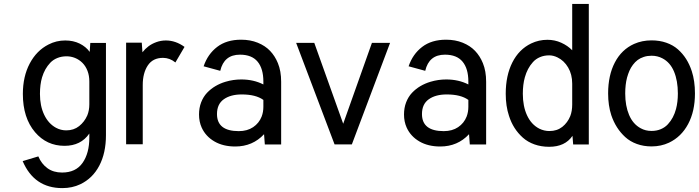

<svg xmlns="http://www.w3.org/2000/svg" viewBox="-20 -734 3553 976"><path d="M311.5 -528.3Q352.5 -528.3 384.8 -512.5Q417 -496.6 436 -470.2L439 -515.6H518.6V-46.9Q518.6 43.9 484.6 108.4Q450.7 172.9 388.2 202.6Q347.2 222.2 296.9 222.2Q153.8 222.2 95.2 85L174.8 61Q190.9 99.1 221.2 121.1Q251.5 143.1 295.4 143.1Q365.2 143.1 399.7 94Q434.1 44.9 434.1 -34.7V-55.2Q391.1 7.3 308.1 7.3Q217.3 7.3 158.2 -62Q96.2 -134.8 96.2 -256.3Q96.2 -345.2 131.1 -411.1Q166 -477.1 226.6 -507.8Q266.1 -528.3 311.5 -528.3ZM434.1 -319.8Q434.1 -349.6 424.8 -373.8Q415.5 -397.9 399.2 -414.3Q382.8 -430.7 361.3 -439.5Q340.3 -447.8 318.4 -447.8Q293 -447.8 271.7 -439.2Q250.5 -430.7 235.8 -415.3Q221.2 -399.9 210.9 -381.6Q200.7 -363.3 193.8 -340.8Q183.1 -304.7 183.1 -256.3Q183.1 -195.8 204.6 -150.6Q226.1 -105.5 264.6 -84.5Q289.1 -71.3 316.9 -71.3Q355 -71.3 382.1 -92.8Q409.2 -114.3 423.8 -147.5Q434.1 -172.4 434.1 -204.1Z M871.6 -416.5Q842.8 -439.9 808.6 -439.9Q756.8 -439.9 731.2 -401.1Q705.6 -362.3 705.6 -301.8V-0.5H621.1V-517.1H700.7L704.1 -468.3Q717.3 -485.4 734.6 -498.5Q752 -511.7 775.1 -520Q798.3 -528.3 823.2 -528.3Q873 -528.3 918 -495.6Z M1199.7 -456.1Q1118.7 -456.1 1099.6 -374L1015.1 -397Q1036.1 -459 1084 -495.6Q1131.8 -532.2 1205.6 -532.2Q1252.4 -532.2 1290.3 -516.8Q1328.1 -501.5 1353 -475.3Q1377.9 -449.2 1392.6 -413.1Q1409.2 -373 1409.2 -318.4V0.5H1326.2L1322.3 -51.8Q1264.2 10.7 1175.8 10.7Q1114.3 10.7 1070.1 -14.9Q1025.9 -40.5 1005.4 -85Q991.7 -115.2 991.7 -151.9Q991.7 -185.5 1002.4 -213.6Q1013.2 -241.7 1032.2 -262Q1051.3 -282.2 1075 -296.1Q1098.6 -310.1 1126.5 -318.4Q1165.5 -330.1 1206.5 -330.1Q1269 -330.1 1318.8 -304.7V-319.3Q1318.8 -384.8 1289.6 -420.4Q1260.3 -456.1 1199.7 -456.1ZM1209 -253.9Q1151.9 -253.9 1117.4 -229.2Q1083 -204.6 1083 -154.3Q1083 -67.4 1193.8 -67.4Q1236.8 -67.4 1266.8 -87.6Q1296.9 -107.9 1310.1 -141.6Q1318.8 -164.6 1318.8 -190.9V-226.1Q1280.3 -253.9 1209 -253.9Z M1724.6 -105 1870.6 -516.1H1962.9L1768.6 0H1680.7L1485.4 -516.1H1577.6Z M2241.7 -456.1Q2160.6 -456.1 2141.6 -374L2057.1 -397Q2078.1 -459 2126 -495.6Q2173.8 -532.2 2247.6 -532.2Q2294.4 -532.2 2332.3 -516.8Q2370.1 -501.5 2395 -475.3Q2419.9 -449.2 2434.6 -413.1Q2451.2 -373 2451.2 -318.4V0.5H2368.2L2364.3 -51.8Q2306.2 10.7 2217.8 10.7Q2156.2 10.7 2112.1 -14.9Q2067.9 -40.5 2047.4 -85Q2033.7 -115.2 2033.7 -151.9Q2033.7 -185.5 2044.4 -213.6Q2055.2 -241.7 2074.2 -262Q2093.3 -282.2 2116.9 -296.1Q2140.6 -310.1 2168.5 -318.4Q2207.5 -330.1 2248.5 -330.1Q2311 -330.1 2360.8 -304.7V-319.3Q2360.8 -384.8 2331.5 -420.4Q2302.2 -456.1 2241.7 -456.1ZM2251 -253.9Q2193.8 -253.9 2159.4 -229.2Q2125 -204.6 2125 -154.3Q2125 -67.4 2235.8 -67.4Q2278.8 -67.4 2308.8 -87.6Q2338.9 -107.9 2352.1 -141.6Q2360.8 -164.6 2360.8 -190.9V-226.1Q2322.3 -253.9 2251 -253.9Z M2762.7 -531.7Q2800.3 -531.7 2833 -516.8Q2865.7 -502 2888.7 -478.5V-713.9H2973.1V0.5H2893.6L2890.1 -43.5Q2852.5 12.2 2771.5 12.2Q2731 12.2 2696.8 0Q2662.6 -12.2 2637.9 -34.2Q2613.3 -56.2 2595.7 -83.7Q2578.1 -111.3 2567.4 -145Q2550.8 -194.8 2550.8 -257.3Q2550.8 -350.1 2584.5 -416.7Q2618.2 -483.4 2680.2 -513.2Q2718.8 -531.7 2762.7 -531.7ZM2888.7 -308.6Q2888.7 -356 2867.9 -391.1Q2847.2 -426.3 2813.5 -442.4Q2792.5 -452.6 2771.5 -452.6Q2746.1 -452.6 2724.9 -443.6Q2703.6 -434.6 2689 -418.2Q2674.3 -401.9 2664.3 -382.8Q2654.3 -363.8 2647.9 -340.8Q2637.7 -304.2 2637.7 -257.3Q2637.7 -193.8 2659.2 -147.5Q2680.7 -101.1 2721.2 -80.1Q2745.6 -67.9 2772.9 -67.9Q2811.5 -67.9 2838.4 -89.1Q2865.2 -110.4 2878.9 -144Q2888.7 -169.4 2888.7 -202.6Z M3512.7 -258.8Q3512.7 -168.5 3478 -103.5Q3443.4 -38.6 3380.9 -8.8Q3340.3 10.3 3292 10.3Q3251.5 10.3 3217.3 -2.2Q3183.1 -14.6 3158.4 -37.1Q3133.8 -59.6 3116.2 -87.4Q3098.6 -115.2 3087.4 -148.4Q3071.3 -198.2 3071.3 -258.8Q3071.3 -351.1 3105.5 -416.5Q3139.6 -481.9 3203.1 -510.7Q3243.7 -528.8 3292 -528.8Q3333 -528.8 3367.2 -516.8Q3401.4 -504.9 3426 -483.2Q3450.7 -461.4 3468 -433.8Q3485.4 -406.2 3496.6 -372.1Q3512.7 -322.3 3512.7 -258.8ZM3425.8 -258.8Q3425.8 -323.7 3406.2 -370.4Q3386.7 -417 3347.2 -437.5Q3322.3 -450.7 3292 -450.7Q3271 -450.7 3252.9 -444.8Q3234.9 -439 3221.4 -429Q3208 -418.9 3197.3 -404.5Q3186.5 -390.1 3179.7 -374.5Q3172.9 -358.9 3167.5 -339.8Q3158.2 -304.2 3158.2 -258.8Q3158.2 -195.8 3178 -149.4Q3197.8 -103 3236.8 -82Q3261.2 -68.4 3292 -68.4Q3317.9 -68.4 3339.1 -77.4Q3360.4 -86.4 3375.2 -102.5Q3390.1 -118.7 3400.1 -137.7Q3410.2 -156.7 3416.5 -180.2Q3425.8 -215.3 3425.8 -258.8Z"/></svg>

Font: Meera Inimai
Style: Regular
Weight: 400
Version: 2.0.0+20160526